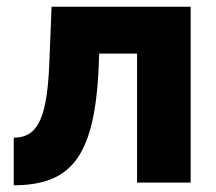

<svg xmlns="http://www.w3.org/2000/svg" viewBox="-20 -545 645 573"><path d="M21 8C186 7 261 -69 274 -336L276 -385H389V0H549V-525H134L127 -353C120 -174 84 -135 21 -134Z"/></svg>

Font: FIGSv2-sans-serif ExtraBold
Style: Regular
Weight: 800
Designer: Matt McInerney, Pablo Impallari, Rodrigo Fuenzalida,Mirko Velimirovic
Foundry: Matt McInerney, Pablo Impallari, Rodrigo Fuenzalida
Version: Version 4.021;hotconv 1.0.109;makeotfexe 2.5.65596